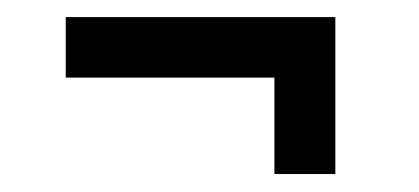

<svg xmlns="http://www.w3.org/2000/svg" viewBox="-20 -282 478 219"><path d="M362.5 -262.5V-83.5H293V-193.5H55V-262.5Z"/></svg>

Font: League Spartan
Style: Regular
Weight: 350
Foundry: The League of Moveable Type
Version: Version 2.002